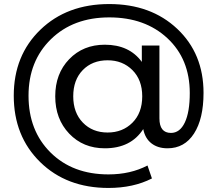

<svg xmlns="http://www.w3.org/2000/svg" viewBox="-20 -727 1074 949"><path d="M520 -707Q726 -707 856 -584.5Q986 -462 986 -268Q986 -140 939 -67Q892 6 808 6Q760 6 728.5 -18.5Q697 -43 688 -89Q627 6 498 6Q391 6 322 -66.5Q253 -139 253 -251Q253 -363 322 -434.5Q391 -506 498 -506Q619 -506 681 -421V-502H768V-142Q768 -70 825 -70Q869 -70 893.5 -121.5Q918 -173 918 -267Q918 -435 807.5 -538Q697 -641 520 -641Q342 -641 231.5 -533Q121 -425 121 -254Q121 -81 230 27Q339 135 516 135Q625 135 709 91L731 155Q639 202 516 202Q309 202 178.5 74Q48 -54 48 -254Q48 -453 179.5 -580Q311 -707 520 -707ZM512 -72Q586 -72 634.5 -120.5Q683 -169 683 -251Q683 -332 634.5 -380.5Q586 -429 512 -429Q436 -429 389 -380.5Q342 -332 342 -251Q342 -170 389.5 -121Q437 -72 512 -72Z"/></svg>

Font: Montserrat
Style: Regular
Weight: 500
Designer: Julieta Ulanovsky
Foundry: Julieta Ulanovsky
Version: Version 7.200;PS 007.200;hotconv 1.0.88;makeotf.lib2.5.64775